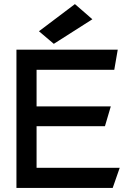

<svg xmlns="http://www.w3.org/2000/svg" viewBox="-20 -926 677 946"><path d="M171.9 -772 245.1 -710 435.1 -831.1 349.1 -905.8ZM160.2 -99.1V-304.2H497.1L525.9 -401.9H160.2V-582H543L560.1 -681.2H61V0H535.2L569.8 -99.1Z"/></svg>

Font: Comic Neue Angular
Style: Bold
Weight: 700
Designer: Craig Rozynski
Foundry: Craig Rozynski
Version: Version 2.003